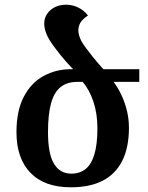

<svg xmlns="http://www.w3.org/2000/svg" viewBox="-20 -786 627 816"><path d="M281 10Q169 10 109.5 -51.5Q50 -113 50 -224Q50 -315 81 -374.5Q112 -434 165 -463Q218 -492 282 -492H572V-438H463Q484 -409 498 -378Q512 -347 520 -313Q528 -279 528 -243Q528 -159 499.5 -102.5Q471 -46 416.5 -18Q362 10 281 10ZM283 -48Q319 -48 343.5 -67.5Q368 -87 381 -129.5Q394 -172 394 -241Q394 -303 377 -354Q360 -405 331 -438H309Q265 -438 237.5 -416Q210 -394 197 -347Q184 -300 184 -224Q184 -132 209.5 -90Q235 -48 283 -48ZM301 -482Q282 -500 260 -525Q238 -550 214 -582Q186 -619 177 -642.5Q168 -666 168 -685Q168 -720 194.5 -743Q221 -766 262 -766Q288 -766 312.5 -754Q337 -742 354 -720Q331 -705 322 -690Q313 -675 313 -657Q313 -642 320.5 -623Q328 -604 353 -572Q374 -544 395 -519.5Q416 -495 429 -482Z"/></svg>

Font: Noto Serif Armenian SemiBold
Style: Regular
Weight: 600
Version: Version 2.007